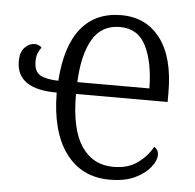

<svg xmlns="http://www.w3.org/2000/svg" viewBox="-45 -589 655 645"><g transform="rotate(5 283.0 -267.0)"><path d="M347 10Q253 10 199.5 -62Q146 -134 145 -266Q9 -266 9 -360Q9 -391 24 -406.5Q39 -422 57 -422Q72 -422 81 -412Q74 -403 69.5 -391.5Q65 -380 65 -365Q65 -330 85.5 -318.5Q106 -307 147 -306Q155 -425 204 -484.5Q253 -544 339 -544Q423 -544 471 -480.5Q519 -417 519 -299V-267H210Q210 -148 248.5 -91Q287 -34 356 -34Q406 -34 438.5 -58Q471 -82 487 -113Q493 -110 497.5 -103.5Q502 -97 502 -86Q502 -68 484.5 -45.5Q467 -23 433 -6.5Q399 10 347 10ZM454 -307Q453 -395 426 -449.5Q399 -504 338 -504Q276 -504 245.5 -452Q215 -400 211 -307Z"/></g></svg>

Font: Noto Serif SemiCondensed Light
Style: Regular
Weight: 300
Width: 4
Designer: Monotype Design Team
Foundry: Monotype Imaging Inc.
Version: Version 2.013